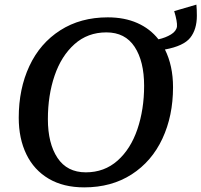

<svg xmlns="http://www.w3.org/2000/svg" viewBox="-20 -795 871 830"><path d="M61 -286Q61 -411 107 -509.5Q153 -608 240.5 -664Q328 -720 446 -720Q518 -720 573.5 -695.5Q629 -671 665 -625Q696 -632 719 -646Q742 -660 745 -680Q747 -701 733 -747L829 -775Q831 -753 831 -727Q831 -668 802.5 -632Q774 -596 693 -581Q728 -511 728 -418Q728 -294 682 -195.5Q636 -97 549 -41Q462 15 344 15Q254 15 190.5 -22.5Q127 -60 94 -128Q61 -196 61 -286ZM603 -424Q603 -530 562 -592.5Q521 -655 440 -655Q359 -655 302 -604Q245 -553 216 -468Q187 -383 187 -280Q187 -175 228.5 -112.5Q270 -50 351 -50Q431 -50 488 -100.5Q545 -151 574 -236.5Q603 -322 603 -424Z"/></svg>

Font: Andada Pro SemiBold
Style: Italic
Weight: 600
Italic angle: -6.99998°
Designer: Carolina Giovagnoli
Foundry: Huerta Tipografica
Version: Version 3.005